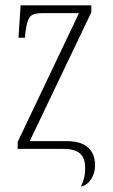

<svg xmlns="http://www.w3.org/2000/svg" viewBox="-20 -556 421 717"><path d="M282 141Q289 127 293.5 110.5Q298 94 298 71Q298 33 278 16.5Q258 0 217 0H46V-26L275 -507H139Q101 -507 90.5 -491.5Q80 -476 75 -435L73 -415H49L57 -536H321V-510L91 -29H229Q282 -29 308.5 -5.5Q335 18 335 62Q335 91 320 113.5Q305 136 282 141Z"/></svg>

Font: Noto Serif ExtraCondensed ExtraLight
Style: Regular
Weight: 200
Width: 2
Designer: Monotype Design Team
Foundry: Monotype Imaging Inc.
Version: Version 2.015